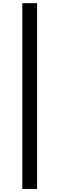

<svg xmlns="http://www.w3.org/2000/svg" viewBox="-20 -982 382 1236"><path d="M218.8 -961.6V234.4H123.6V-961.6Z"/></svg>

Font: TID UI Medium
Style: Regular
Weight: 500
Designer: The TID Project Authors
Foundry: Bakken & Bæck
Version: Version 1.001;hotconv 1.0.109;makeotfexe 2.5.65596